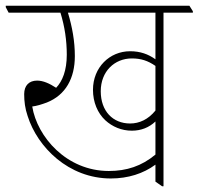

<svg xmlns="http://www.w3.org/2000/svg" viewBox="-40 -642 690 667"><path d="M345 -22C405 -22 458 -39 500 -70V-11L523 5H528V-598H630V-603L618 -622H-20V-617L-10 -598H170C185 -549 192 -501 192 -452C192 -397 177 -360 155 -337C132 -352 110 -362 89 -362C61 -362 44 -345 44 -315C44 -290 47 -265 56 -239C90 -131 198 -22 345 -22ZM418 -188C450 -188 478 -199 500 -220V-105C452 -65 400 -48 338 -48C191 -48 89 -167 72 -272C88 -274 104 -279 123 -286C188 -312 220 -370 220 -447C220 -499 211 -548 196 -598H500V-436C475 -454 447 -464 412 -464C341 -464 283 -408 283 -330C283 -287 299 -249 326 -224C350 -202 382 -188 418 -188ZM310 -325C310 -394 358 -439 418 -439C450 -439 474 -431 500 -413V-258C475 -227 444 -213 412 -213C352 -213 310 -256 310 -325Z"/></svg>

Font: Noto Serif Devanagari Condensed Thin
Style: Regular
Weight: 100
Width: 3
Designer: Universal Thirst, Indian Type Foundry and the Monotype Design Team
Foundry: Monotype Imaging Inc.
Version: Version 2.004